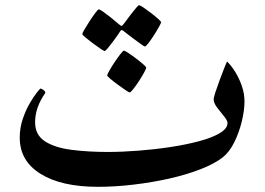

<svg xmlns="http://www.w3.org/2000/svg" viewBox="-20 -699 1028 745"><path d="M928.7 -305.7Q928.7 -272 918.5 -229Q908.2 -186 889.4 -147.7Q870.6 -109.4 844.2 -88.4Q812.5 -63.5 758.5 -42.5Q704.6 -21.5 637.7 -6.3Q570.8 8.8 499 17.3Q427.2 25.9 359.9 25.9Q218.3 25.9 137.5 -24.4Q56.6 -74.7 56.6 -164.6Q56.6 -202.6 68.1 -236.8Q79.6 -271 95.2 -297.9Q110.8 -324.7 123.3 -340.1Q135.7 -355.5 137.2 -355.5Q140.1 -355.5 147.9 -350.3Q155.8 -345.2 155.8 -338.4Q116.2 -282.2 116.2 -224.6Q116.2 -175.3 154.5 -150.6Q192.9 -126 257.1 -117.7Q321.3 -109.4 398.4 -109.4Q453.6 -109.4 516.6 -114.3Q579.6 -119.1 640.9 -128.4Q702.1 -137.7 752.4 -151.1Q802.7 -164.6 832.8 -182.4Q862.8 -200.2 862.8 -221.7Q862.8 -231.4 849.4 -247.6Q835.9 -263.7 822.5 -281.5Q809.1 -299.3 809.1 -313.5Q809.1 -320.8 816.2 -342.3Q823.2 -363.8 832.8 -389.4Q842.3 -415 850.3 -435.3Q858.4 -455.6 860.8 -460.4Q877 -445.3 892.6 -420.2Q908.2 -395 918.5 -365.2Q928.7 -335.4 928.7 -305.7ZM547.4 -436.5Q547.4 -432.6 539.1 -417.5Q530.8 -402.3 519.3 -384.5Q507.8 -366.7 497.3 -353.5Q486.8 -340.3 482.9 -340.3Q480.5 -340.3 467 -349.4Q453.6 -358.4 437 -370.6Q420.4 -382.8 408.2 -393.1Q396 -403.3 396 -406.7Q396 -410.2 404.5 -425.3Q413.1 -440.4 425 -458.3Q437 -476.1 447.3 -489.3Q457.5 -502.4 460.4 -502.4Q464.4 -502.4 478 -493.4Q491.7 -484.4 507.8 -472.2Q523.9 -460 535.6 -449.7Q547.4 -439.5 547.4 -436.5ZM605 -612.8Q605 -609.4 596.7 -594.5Q588.4 -579.6 577.1 -562Q565.9 -544.4 555.9 -531.5Q545.9 -518.6 542.5 -518.6Q540 -518.6 527.6 -527.3Q515.1 -536.1 499.5 -547.9Q483.9 -559.6 472.2 -568.6Q460.4 -577.6 459.5 -578.6Q454.6 -582.5 451.7 -582.5Q449.2 -582.5 445.8 -576.7Q445.3 -575.7 437.5 -564.2Q429.7 -552.7 418.7 -538.1Q407.7 -523.4 398.4 -512.2Q389.2 -501 385.3 -501Q383.3 -501 369.9 -510Q356.4 -519 340.1 -531.2Q323.7 -543.5 311.5 -553.7Q299.3 -564 299.3 -566.9Q299.3 -570.3 308.1 -585.4Q316.9 -600.6 328.6 -618.4Q340.3 -636.2 350.3 -649.4Q360.4 -662.6 362.8 -662.6Q367.2 -662.6 379.9 -653.8Q392.6 -645 407 -633.5Q421.4 -622.1 432.1 -612.8Q442.9 -603.5 443.8 -603Q449.2 -598.6 451.2 -598.6Q454.6 -598.6 459.5 -605.5Q460.4 -606.4 468.8 -617.7Q477.1 -628.9 487.8 -643.1Q498.5 -657.2 507.8 -668Q517.1 -678.7 519.5 -678.7Q523.4 -678.7 536.9 -669.7Q550.3 -660.6 566.2 -648.4Q582 -636.2 593.5 -626Q605 -615.7 605 -612.8Z"/></svg>

Font: Scheherazade New
Style: Bold
Weight: 700
Designer: SIL International
Foundry: SIL International
Version: Version 4.000